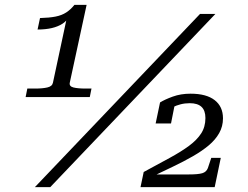

<svg xmlns="http://www.w3.org/2000/svg" viewBox="-20 -767 1017 787"><path d="M266 -428Q263 -413 281 -408.5Q299 -404 331 -404H355L348 -369H85L92 -404H125Q154 -404 174 -408.5Q194 -413 197 -428L255 -699Q261 -702 263.5 -704Q266 -706 266.5 -705.5Q267 -705 265 -702Q255 -682 236.5 -670Q218 -658 192.5 -652Q167 -646 134 -646L144 -693Q182 -694 207.5 -699Q233 -704 251.5 -716Q270 -728 285 -747H335ZM800 -710H863L186 0H123ZM755 -52H597Q594 -51 592.5 -48Q591 -45 591.5 -42.5Q592 -40 597 -40Q645 -63 689 -84Q733 -105 770.5 -126.5Q808 -148 835.5 -171Q863 -194 878.5 -221.5Q894 -249 894 -282Q894 -330 860 -356.5Q826 -383 761 -383Q721 -383 688 -371Q655 -359 636 -347L618 -261H681L696 -337Q689 -336 682.5 -332.5Q676 -329 671.5 -323.5Q667 -318 664 -312Q675 -321 689 -328Q703 -335 720.5 -339.5Q738 -344 758 -344Q790 -344 806 -329Q822 -314 822 -283Q822 -247 804.5 -220Q787 -193 754.5 -169Q722 -145 675 -119.5Q628 -94 569 -62L556 0H860L885 -120H846L832 -78Q826 -62 809 -57Q792 -52 755 -52Z"/></svg>

Font: Roboto Serif 20pt Light
Style: Italic
Weight: 300
Italic angle: -10°
Version: Version 1.007